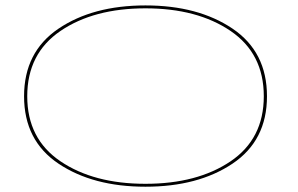

<svg xmlns="http://www.w3.org/2000/svg" viewBox="-20 -702 1126 726"><path d="M530 4Q331.5 4 201.2 -83.2Q71 -170.5 71 -338Q71 -505.5 201 -593.5Q331 -681.5 530 -681.5Q729 -681.5 859.2 -593.8Q989.5 -506 989.5 -338Q989.5 -170.5 859.2 -83.2Q729 4 530 4ZM530 -7Q726 -7 851.8 -92Q977.5 -177 977.5 -338Q977.5 -499.5 851.8 -585Q726 -670.5 530 -670.5Q334.5 -670.5 208.8 -585Q83 -499.5 83 -338Q83 -177 208.8 -92Q334.5 -7 530 -7Z"/></svg>

Font: Anybody UltraExpanded Thin
Style: Regular
Weight: 100
Width: 9
Designer: Tyler Finck
Foundry: Etcetera Type Company
Version: Version 1.010; ttfautohint (v1.8.3) -l 8 -r 50 -G 200 -x 14 